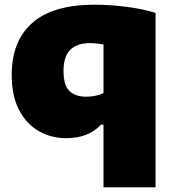

<svg xmlns="http://www.w3.org/2000/svg" viewBox="-20 -579 737 819"><path d="M421.5 220V-47.5H411.5Q356.5 10.5 262 10.5Q199.5 10.5 146.8 -19Q94 -48.5 62 -108.5Q30 -168.5 30 -260Q30 -404 118 -481.5Q206 -559 384 -559Q448.5 -559 519 -550Q589.5 -541 643.5 -524V220ZM347.5 -166.5Q366 -166.5 385.5 -170.2Q405 -174 421.5 -182V-389.5Q409.5 -391.5 395 -393.2Q380.5 -395 364 -395Q309.5 -395 280.2 -367Q251 -339 251 -276.5Q251 -214.5 276.5 -190.5Q302 -166.5 347.5 -166.5Z"/></svg>

Font: Encode Sans SemiExpanded SemiExpanded Black
Style: Regular
Weight: 900
Width: 6
Designer: Multiple Designers
Foundry: Impallari Type
Version: Version 3.000; ttfautohint (v1.8.3) -l 8 -r 50 -G 200 -x 14 